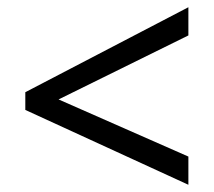

<svg xmlns="http://www.w3.org/2000/svg" viewBox="-20 -588 591 531"><path d="M50 -284V-333L501 -568V-490L142 -313L501 -155V-77Z"/></svg>

Font: Noto Sans Devanagari
Style: Regular
Weight: 400
Designer: Jelle Bosma - Monotype Design Team
Foundry: Monotype Imaging Inc.
Version: Version 1.901